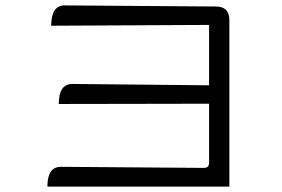

<svg xmlns="http://www.w3.org/2000/svg" viewBox="-20 -717 1040 709"><path d="M752 -334 197 -333Q197 -407 247 -407L752 -402V-625L169 -622Q169 -697 219 -697L777 -693Q827 -693 827 -643V-28H155Q155 -101 205 -101L733 -97Q752 -97 752 -116Z"/></svg>

Font: Swei Half Moon CJK TC
Style: DemiLight
Weight: 350
Version: Version 2.125